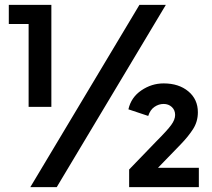

<svg xmlns="http://www.w3.org/2000/svg" viewBox="-20 -765 865 785"><path d="M97 -328H190V-745H16V-667H97ZM104 0H212L658 -745H550ZM508 0H793V-79H626L719 -175Q750 -207 769.5 -237.5Q789 -268 789 -306Q789 -359 750 -391.5Q711 -424 649 -424Q600 -424 558 -395.5Q516 -367 505 -318L586 -291Q594 -316 611.5 -328Q629 -340 649 -340Q669 -340 682.5 -327.5Q696 -315 696 -295Q696 -276 680 -254Q664 -232 620 -188L508 -72Z"/></svg>

Font: Plus Jakarta Sans
Style: Bold
Weight: 700
Designer: Gumpita Rahayu
Foundry: Tokotype
Version: Version 2.004; ttfautohint (v1.8.3)